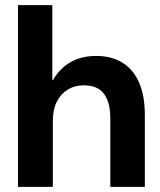

<svg xmlns="http://www.w3.org/2000/svg" viewBox="-20 -725 622 745"><path d="M50 0V-705H183V-415H186Q212 -460 254 -484Q296 -508 353 -508Q413 -508 455.5 -481.5Q498 -455 520 -404Q542 -353 542 -278V0H408V-266Q408 -328 383.5 -361Q359 -394 305 -394Q270 -394 243 -377.5Q216 -361 200.5 -330.5Q185 -300 185 -256V0Z"/></svg>

Font: DM Sans 36pt
Style: Bold
Weight: 700
Version: Version 4.004;gftools[0.9.30]